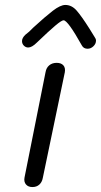

<svg xmlns="http://www.w3.org/2000/svg" viewBox="-20 -760 408 776"><path d="M79 -42 164 -468Q167 -486 179 -496Q191 -506 209 -506Q227 -506 236 -496Q245 -486 242 -468L153 -41Q150 -24 139 -14Q128 -4 111 -4Q94 -4 85 -14.5Q76 -25 79 -42ZM311 -576Q254 -678 237 -678Q229 -678 203.5 -656.5Q178 -635 129 -588Q109 -568 94 -568Q84 -568 76.5 -575.5Q69 -583 69 -594Q69 -607 83 -620Q97 -630 115 -649Q163 -693 193.5 -716.5Q224 -740 244 -740Q270 -740 290 -717Q310 -694 341 -645L362 -611Q368 -603 368 -596Q368 -583 357.5 -573Q347 -563 334 -563Q318 -563 311 -576Z"/></svg>

Font: Mali
Style: Italic
Weight: 400
Italic angle: -10°
Version: Version 1.000; ttfautohint (v1.6)